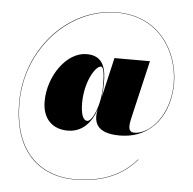

<svg xmlns="http://www.w3.org/2000/svg" viewBox="-63 -854 1137 1132"><g transform="rotate(5 505.0 -288.0)"><path d="M520 -210C506 -148 512 -68 661 -68C862 -68 955 -231 955 -401C955 -584 838 -790 585 -790C292 -790 55 -524 55 -211C55 104 236 214 419 214C582 214 701 162 785 64L783 63C700 160 581 212 419 212C238 212 57 102 57 -211C57 -523 296 -788 585 -788C837 -788 953 -582 953 -401C953 -214 839 -92 747 -92C700 -92 715 -146 726 -195L802 -520H592L537 -283C541 -310.5 543 -339.5 543 -369C543 -451 528 -529 427 -529C308 -529 204 -380 204 -230C204 -126 265 -70 354 -70C438 -70 492.5 -127.5 520.5 -211.5ZM539 -346C539 -238 495 -137 464 -137C440 -137 425 -173 425 -240C425 -364 484 -463 517 -463C539 -463 539 -388 539 -346Z"/></g></svg>

Font: Bodoni* 96pt Fatface
Style: Italic
Weight: 900
Italic angle: -13°
Version: Version 2.3